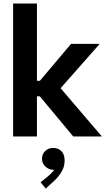

<svg xmlns="http://www.w3.org/2000/svg" viewBox="-20 -772 599 1086"><path d="M54.1 0V-752H188.9V-315H230.9L185.1 -290.8L381.7 -523.7H543.9L289.4 -235.4V-312.2L556.2 0H394.4L184 -252.3L230.9 -227.2H188.9V0ZM238.6 294.5 209.7 259.3 254.8 222.3Q263.1 215.3 273.3 204.5Q283.5 193.6 290.7 181.6Q297.9 169.5 297.5 158.9L315.3 158Q314.5 169.9 306.2 179.2Q297.9 188.4 280 188.4Q258 188.4 238 171.2Q218 153.9 217.5 125.9Q218 98 236.9 81Q255.8 64.1 280 65Q307.9 64.1 326.7 82.2Q345.5 100.3 345.5 135.4Q345.5 163.4 335 186.1Q324.4 208.9 310.4 225.5Q296.4 242 286.1 251.2Z"/></svg>

Font: Reddit Sans
Style: Regular
Weight: 400
Designer: Stephen Hutchings
Foundry: Reddit
Version: Version 1.014